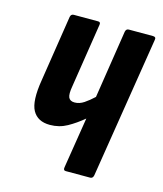

<svg xmlns="http://www.w3.org/2000/svg" viewBox="-82 -554 524 616"><g transform="rotate(15 180.0 -245.5)"><path d="M193 0Q184 0 186 -11L213 -180Q188 -159 162 -144.5Q136 -130 105 -130Q64 -130 47.5 -160Q31 -190 43 -262L77 -481Q79 -491 88 -491H169Q178 -491 176 -481L143 -269Q138 -241 143 -230.5Q148 -220 163 -220Q179 -220 194 -230Q209 -240 225 -255L260 -481Q262 -491 271 -491H351Q362 -491 360 -481L285 -11Q283 0 274 0Z"/></g></svg>

Font: Sofia Sans Extra Condensed
Style: Bold Italic
Weight: 700
Italic angle: -9°
Designer: Botio Nikoltchev, Ani Petrova
Foundry: lettersoup
Version: Version 4.101